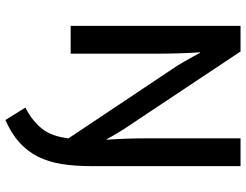

<svg xmlns="http://www.w3.org/2000/svg" viewBox="-120 -550 912 712"><g transform="rotate(90 336.0 -194.0)"><path d="M76 -630H171L435 -233Q453 -207 469 -181Q485 -155 496 -134H498Q493 -208 493 -281.5Q493 -355 493 -430V-630H596V-73Q596 -16 588.5 32Q581 80 562 119Q543 158 510 188.5Q477 219 425 242L379 168Q429 142 457.5 106Q486 70 493 8L244 -365Q225 -392 207 -423.5Q189 -455 176 -480H174Q179 -402 179 -325.5Q179 -249 179 -172V0H76Z"/></g></svg>

Font: Mukta Mahee Medium
Style: Regular
Weight: 500
Designer: Shuchita Grover, Noopur Datye, Girish Dalvi, Yashodeep Gholap
Foundry: Ek Type
Version: Version 2.538;PS 1.000;hotconv 16.6.51;makeotf.lib2.5.65220;